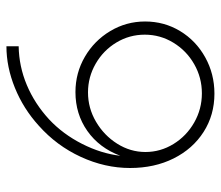

<svg xmlns="http://www.w3.org/2000/svg" viewBox="-66 -624 703 612"><g transform="rotate(-90 286.0 -318.5)"><path d="M56 -256Q56 -336 91.5 -413Q127 -490 191 -547Q245 -596 311.5 -623Q378 -650 444 -650V-611Q380 -610 320.5 -585Q261 -560 211 -514Q164 -470 133 -409Q102 -348 95 -287Q120 -354 174 -392Q228 -430 298 -430Q359 -430 410.5 -400Q462 -370 492.5 -319Q523 -268 523 -208Q523 -147 492.5 -96.5Q462 -46 409 -16.5Q356 13 293 13Q225 13 171 -21.5Q117 -56 86.5 -117Q56 -178 56 -256ZM481 -209Q481 -258 456 -299.5Q431 -341 388.5 -365.5Q346 -390 297 -390Q247 -390 203.5 -364.5Q160 -339 133.5 -297Q107 -255 107 -207Q107 -159 132.5 -117.5Q158 -76 201 -51.5Q244 -27 294 -27Q344 -27 387 -51.5Q430 -76 455.5 -118Q481 -160 481 -209Z"/></g></svg>

Font: Bellota Text Light
Style: Regular
Weight: 300
Designer: Kemie Guaida
Foundry: Kemie Guaida
Version: Version 4.001